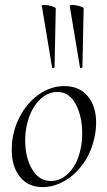

<svg xmlns="http://www.w3.org/2000/svg" viewBox="-20 -751 438 785"><path d="M28 -138Q28 -169 33 -193Q44 -251 75 -298Q106 -345 150 -372Q194 -399 243 -399Q305 -399 339 -357.5Q373 -316 373 -250Q373 -222 367 -193Q355 -132 322 -84.5Q289 -37 244.5 -11.5Q200 14 154 14Q95 14 61.5 -28Q28 -70 28 -138ZM311 -149Q316 -173 316 -207Q316 -276 289.5 -325.5Q263 -375 214 -375Q171 -375 136.5 -337Q102 -299 89 -236Q83 -208 83 -176Q83 -108 111 -59.5Q139 -11 189 -11Q231 -11 265 -48Q299 -85 311 -149ZM161 -731Q174 -731 191 -726Q208 -721 208 -716L203 -476Q203 -474 198 -473Q193 -472 193 -475L151 -727Q151 -731 161 -731ZM275 -731Q288 -731 305 -726Q322 -721 322 -716L317 -476Q317 -474 312 -473Q307 -472 307 -475L265 -727Q265 -731 275 -731Z"/></svg>

Font: Cormorant Garamond
Style: Italic
Weight: 400
Italic angle: -10°
Designer: Christian Thalmann (Catharsis Fonts)
Foundry: Catharsis Fonts
Version: Version 4.000